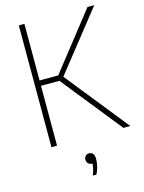

<svg xmlns="http://www.w3.org/2000/svg" viewBox="-140 -822 847 1127"><g transform="rotate(-15 284.0 -258.0)"><path d="M88.5 0V-740H122.5V-396.5H236L506 -740H547L263 -381L568 0H526L234.5 -364H122.5V0ZM280 224Q288 203 291.8 186.2Q295.5 169.5 296.5 155H293Q279.5 155 270.8 146Q262 137 262 123Q262 109.5 270.2 100.8Q278.5 92 291 92Q324 92 324 135Q324 153 318.8 176.8Q313.5 200.5 302 224Z"/></g></svg>

Font: Encode Sans SmCnd Th
Style: Regular
Weight: 100
Width: 4
Designer: Multiple Designers
Foundry: Impallari Type
Version: Version 3.002; ttfautohint (v1.8.3) -l 8 -r 50 -G 200 -x 14 